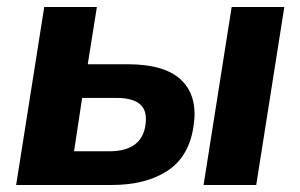

<svg xmlns="http://www.w3.org/2000/svg" viewBox="-20 -527 855 547"><path d="M26 0 106 -507H256L230 -344H343Q452 -344 498.5 -297Q545 -250 531 -165Q518 -80 456.5 -40Q395 0 298 0ZM560 0 640 -507H790L710 0ZM191 -96H291Q382 -96 394 -168Q401 -210 380 -229Q359 -248 313 -248H214Z"/></svg>

Font: Winston
Style: Bold Italic
Weight: 700
Italic angle: -9°
Designer: Original fonts by Vernon Adams / Changes by Cristiano Sobral
Foundry: Original fonts by Vernon Adams / Changes by Cristiano Sobral
Version: Version 2.503;July 17, 2020;FontCreator 13.0.0.2655 64-bit